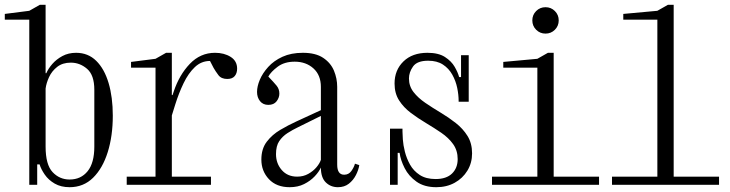

<svg xmlns="http://www.w3.org/2000/svg" viewBox="-23 -770 3043 800"><path d="M99 0V-688H-3V-712L99 -725L143 -750H167V-465H170Q178 -484 195 -503.5Q212 -523 237 -536.5Q262 -550 294 -550Q344 -550 378 -516.5Q412 -483 429.5 -424Q447 -365 447 -288Q447 -204 426 -136.5Q405 -69 365 -29.5Q325 10 267 10Q231 10 205 -5Q179 -20 163.5 -42.5Q148 -65 142 -85H132V0ZM267 -22Q314 -22 342 -56.5Q370 -91 370 -159V-396Q370 -457 340 -483Q310 -509 272 -509Q238 -509 215.5 -491.5Q193 -474 181.5 -449Q170 -424 167 -401V-159Q167 -84 196 -53Q225 -22 267 -22Z M856 -34V0H505V-34H625V-488H523V-512L625 -525L669 -550H693V-374H696L701 -389Q724 -458 768 -504Q812 -550 873 -550Q911 -550 938 -533Q965 -516 965 -484Q965 -465 955 -453Q945 -441 924 -441Q899 -441 887 -457Q875 -473 867 -487L852 -516Q816 -516 789 -490.5Q762 -465 742 -423.5Q722 -382 707 -334L693 -289V-34Z M1184 10Q1129 10 1097.5 -23.5Q1066 -57 1066 -105Q1066 -150 1088.5 -179.5Q1111 -209 1145 -229Q1179 -249 1212 -264L1314 -311V-408Q1314 -457 1283 -485Q1252 -513 1205 -513Q1162 -513 1134 -492Q1106 -471 1095 -451Q1118 -427 1129.5 -413Q1141 -399 1141 -380Q1141 -363 1129.5 -348Q1118 -333 1095 -333Q1073 -333 1060.5 -348.5Q1048 -364 1048 -387Q1048 -410 1059.5 -437.5Q1071 -465 1094.5 -491Q1118 -517 1154 -533.5Q1190 -550 1239 -550Q1292 -550 1323.5 -529Q1355 -508 1368.5 -475.5Q1382 -443 1382 -408V-84Q1382 -42 1411 -42Q1430 -42 1441 -57.5Q1452 -73 1456 -88L1474 -82Q1471 -62 1460 -40.5Q1449 -19 1430.5 -4.5Q1412 10 1385 10Q1355 10 1334.5 -10Q1314 -30 1314 -72Q1306 -54 1288 -35Q1270 -16 1244 -3Q1218 10 1184 10ZM1127 -128Q1127 -89 1151 -61.5Q1175 -34 1215 -34Q1241 -34 1261.5 -45.5Q1282 -57 1295.5 -73Q1309 -89 1314 -104V-287L1219 -240Q1196 -229 1175 -215.5Q1154 -202 1140.5 -182Q1127 -162 1127 -128Z M1795 10Q1745 10 1712.5 -13Q1680 -36 1663 -69.5Q1646 -103 1642 -133H1634V0H1602V-234H1654V-222Q1654 -212 1655.5 -189Q1657 -166 1664 -138Q1671 -110 1685.5 -84Q1700 -58 1726 -41Q1752 -24 1792 -24Q1837 -24 1860.5 -47Q1884 -70 1884 -107Q1884 -143 1865 -169.5Q1846 -196 1816 -216.5Q1786 -237 1752.5 -257Q1719 -277 1689 -299.5Q1659 -322 1640 -351.5Q1621 -381 1621 -422Q1621 -478 1658 -514Q1695 -550 1758 -550Q1804 -550 1831 -532.5Q1858 -515 1871.5 -491.5Q1885 -468 1890 -449H1898V-540H1930V-346H1888V-349Q1888 -375 1882 -404Q1876 -433 1861.5 -459Q1847 -485 1822.5 -501Q1798 -517 1761 -517Q1715 -517 1698 -493Q1681 -469 1681 -443Q1681 -411 1700 -386.5Q1719 -362 1749 -341.5Q1779 -321 1812.5 -301Q1846 -281 1876 -257.5Q1906 -234 1925 -203.5Q1944 -173 1944 -131Q1944 -91 1924.5 -59Q1905 -27 1871.5 -8.5Q1838 10 1795 10Z M2027 0V-34H2216V-488H2074V-512L2216 -525L2260 -550H2284V-34H2473V0ZM2250 -630Q2227 -630 2211 -646Q2195 -662 2195 -685Q2195 -708 2211 -724Q2227 -740 2250 -740Q2273 -740 2289 -724Q2305 -708 2305 -685Q2305 -662 2289 -646Q2273 -630 2250 -630Z M2527 0V-34H2716V-688H2574V-712L2716 -725L2760 -750H2784V-34H2973V0Z"/></svg>

Font: Xanh Mono
Style: Regular
Weight: 400
Monospace: yes
Designer: Lam Bao, Duy Dao
Foundry: Yellow Type Foundry
Version: Version 3.101; ttfautohint (v1.8.3)